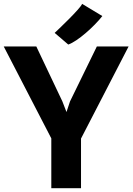

<svg xmlns="http://www.w3.org/2000/svg" viewBox="-44 -987 695 1007"><path d="M225.1 0H380.9V-260.3L630.4 -743.2H463.9L323.2 -455.1L304.7 -399.4L283.2 -455.1L146.5 -743.2H-24.4L225.1 -261.2ZM314 -753.4C362.3 -769.5 450.2 -848.1 492.7 -902.8L386.7 -966.8C377.9 -941.9 256.3 -827.1 242.7 -814.5Z"/></svg>

Font: Merriweather Sans
Style: Bold
Weight: 700
Designer: Eben Sorkin ( eben@eyebytes.com )
Foundry: Eben Sorkin
Version: Version 1.003